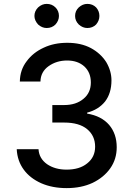

<svg xmlns="http://www.w3.org/2000/svg" viewBox="-20 -957 684 987"><path d="M192 -15Q134 -41 102 -85Q69 -130 66 -190H178Q181 -142 222 -113Q263 -85 322 -85Q389 -85 428 -117Q469 -149 469 -203Q469 -259 428 -293Q387 -327 310 -327H249V-417H310Q371 -417 409 -449Q447 -480 447 -533Q447 -584 414 -615Q380 -646 325 -646Q271 -646 230 -617Q189 -588 188 -538H82Q83 -598 117 -642Q150 -687 205 -712Q258 -737 326 -737Q396 -737 447 -710Q497 -683 526 -638Q553 -592 553 -544Q553 -478 520 -435Q486 -393 428 -378V-373Q501 -361 541 -315Q580 -269 580 -200Q580 -139 547 -92Q514 -45 456 -17Q398 10 323 10Q249 10 192 -15ZM176 -831Q157 -852 157 -875Q157 -900 176 -919Q196 -937 220 -937Q247 -937 265 -919Q283 -901 283 -875Q283 -851 265 -831Q247 -813 220 -813Q196 -813 176 -831ZM385 -831Q366 -850 366 -875Q366 -901 385 -919Q405 -937 429 -937Q456 -937 474 -919Q491 -900 491 -875Q491 -851 474 -831Q456 -813 429 -813Q405 -813 385 -831Z"/></svg>

Font: Sinter Medium
Style: Regular
Weight: 500
Foundry: Adobe & rsms
Version: Version 1.000